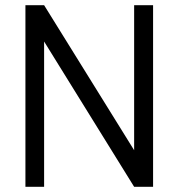

<svg xmlns="http://www.w3.org/2000/svg" viewBox="-20 -720 690 740"><path d="M570 0V-700H497V-141L150 -700H78V0H150V-560L497 0Z"/></svg>

Font: Advent Pro
Style: Medium
Weight: 500
Designer: Andreas Kalpakidis
Foundry: Andreas Kalpakidis
Version: Version 2.002 2008